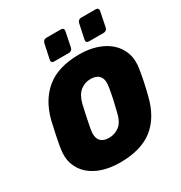

<svg xmlns="http://www.w3.org/2000/svg" viewBox="-207 -1052 1141 1210"><g transform="rotate(-30 363.5 -447.0)"><path d="M316 10Q251 10 195 -7Q139 -24 99.5 -58Q60 -92 42 -142.5Q24 -193 36 -261Q43 -303 52.5 -347.5Q62 -392 72 -436Q105 -568 192.5 -639Q280 -710 434 -710Q499 -710 555 -692Q611 -674 650.5 -639.5Q690 -605 708 -553.5Q726 -502 714 -436Q707 -392 697.5 -347.5Q688 -303 677 -261Q643 -126 556 -58Q469 10 316 10ZM334 -160Q377 -160 409.5 -185.5Q442 -211 455 -267Q466 -310 475 -350.5Q484 -391 491 -433Q501 -489 480.5 -514.5Q460 -540 417 -540Q374 -540 342 -514.5Q310 -489 295 -433Q285 -391 276.5 -350.5Q268 -310 260 -267Q250 -211 270 -185.5Q290 -160 334 -160ZM526 -750Q516 -750 511 -756Q506 -762 508 -773L531 -881Q533 -891 540.5 -897.5Q548 -904 558 -904H666Q676 -904 681 -897.5Q686 -891 684 -881L662 -773Q660 -762 652 -756Q644 -750 634 -750ZM273 -750Q263 -750 258 -756Q253 -762 255 -773L278 -881Q280 -891 287.5 -897.5Q295 -904 305 -904H413Q423 -904 428 -897.5Q433 -891 431 -881L409 -773Q407 -762 399 -756Q391 -750 381 -750Z"/></g></svg>

Font: Rubik ExtraBold
Style: Italic
Weight: 800
Italic angle: -12°
Designer: Hubert and Fischer
Foundry: Hubert and Fischer
Version: Version 2.300;gftools[0.9.30]